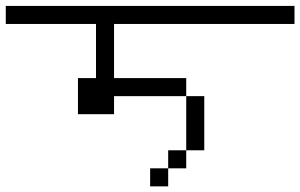

<svg xmlns="http://www.w3.org/2000/svg" viewBox="-20 -708 1040 665"><path d="M1000 -625H375V-437.5H625V-375H375V-312.5H250V-437.5H312.5V-625H0V-687.5H1000ZM500 -125H562.5V-62.5H500ZM562.5 -187.5H625V-125H562.5ZM625 -375H687.5V-187.5H625Z"/></svg>

Font: ChillBitmapSE 16px
Style: Regular
Weight: 400
Designer: Designed by Warren2060
Foundry: ChillType
Version: Version 1.000